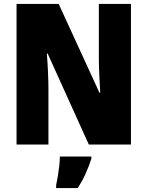

<svg xmlns="http://www.w3.org/2000/svg" viewBox="-20 -734 749 975"><path d="M645 0H431L222 -462H218Q222 -410 224 -362Q226 -314 226 -281V0H64V-714H278L485 -263H489Q486 -311 484 -356.5Q482 -402 482 -436V-714H645ZM444 72Q431 112 414.5 148.5Q398 185 375 221H265V207Q269 189 273.5 162Q278 135 281 108Q284 81 284 61H444Z"/></svg>

Font: Noto Sans Lao UI Cond Blk
Style: Regular
Weight: 900
Width: 3
Designer: Monotype Design Team
Foundry: Monotype Imaging Inc.
Version: Version 2.000; ttfautohint (v1.8.4.7-5d5b)